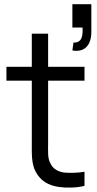

<svg xmlns="http://www.w3.org/2000/svg" viewBox="-20 -878 458 907"><path d="M321.9 -858.3V-747.9H369.8C371.9 -709.4 367.7 -675 327.1 -677.1L321.9 -639.6C380.2 -629.2 411.5 -665.6 411.5 -727.1V-858.3ZM207.3 -718.8H130.2V-562.5H10.4V-496.9H130.2V-204.2C130.2 -149 128.1 -105.2 149 -65.6C172.9 -22.9 208.3 -2.1 258.3 5.2C294.8 10.4 342.7 9.4 379.2 0V-66.7C350 -61.5 315.6 -60.4 286.5 -62.5C257.3 -65.6 230.2 -79.2 218.8 -105.2C204.2 -130.2 207.3 -159.4 207.3 -206.3V-496.9H379.2V-562.5H207.3Z"/></svg>

Font: Manrope3
Style: Regular
Weight: 400
Width: 4
Designer: Mikhail Sharanda
Foundry: Mikhail Sharanda
Version: Version 3.000;PS 003.000;hotconv 1.0.88;makeotf.lib2.5.64775